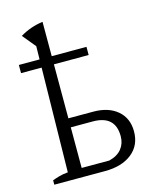

<svg xmlns="http://www.w3.org/2000/svg" viewBox="-112 -813 697 886"><g transform="rotate(-15 236.5 -370.0)"><path d="M111 -39 121 -639 69 -702Q94 -717 121 -726.5Q148 -736 178 -740V-42H310Q350 -52 370 -77Q390 -102 390 -137Q390 -236 283 -236H149V-279H297Q369 -279 412 -242.5Q455 -206 455 -143Q455 -76 407 -38Q359 0 278 0H36V-21Q49 -26 68 -31.5Q87 -37 111 -39ZM21 -576H344V-537H21Z"/></g></svg>

Font: Piazzolla 24pt Light
Style: Regular
Weight: 300
Designer: Juan Pablo del Peral
Foundry: Huerta Tipografica
Version: Version 2.005